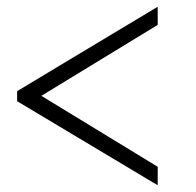

<svg xmlns="http://www.w3.org/2000/svg" viewBox="-20 -544 584 571"><path d="M31 -273 449 -524V-470L103 -259L449 -48V7L31 -243Z"/></svg>

Font: Raleway Thin Light
Style: Italic
Weight: 300
Italic angle: -12°
Version: Version 4.026